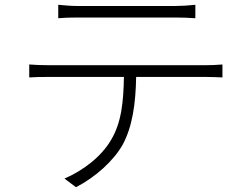

<svg xmlns="http://www.w3.org/2000/svg" viewBox="-20 -744 1040 801"><path d="M223 -724V-668C245 -670 272 -671 305 -671C358 -671 657 -671 710 -671C735 -671 768 -670 795 -668V-724C769 -721 735 -719 710 -719C657 -719 358 -719 303 -719C272 -719 249 -722 223 -724ZM102 -475V-421C129 -423 153 -423 183 -423H497C495 -323 488 -233 442 -158C403 -92 330 -34 249 1L297 37C379 -5 454 -74 491 -139C533 -216 546 -313 548 -423H838C860 -423 888 -422 908 -421V-475C885 -473 859 -472 838 -472C788 -472 238 -472 183 -472C152 -472 128 -473 102 -475Z"/></svg>

Font: Noto Sans TC Light
Style: Regular
Weight: 300
Designer: Ryoko NISHIZUKA 西塚涼子 (kana, bopomofo & ideographs); Paul D. Hunt (Latin, Greek & Cyrillic); Sandoll Communications 산돌커뮤니
Foundry: Adobe
Version: Version 2.004;hotconv 1.0.118;makeotfexe 2.5.65603